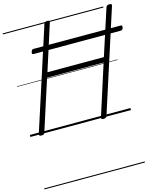

<svg xmlns="http://www.w3.org/2000/svg" viewBox="-207 -1182 1546 1850"><g transform="rotate(-15 566.0 -257.5)"><path d="M107 14Q79 14 85 -5L413 -1019Q416 -1029 423.5 -1033.5Q431 -1038 446 -1038Q474 -1038 467 -1019L320 -560H883L1032 -1019Q1036 -1029 1043 -1033.5Q1050 -1038 1066 -1038Q1094 -1038 1087 -1019L760 -5Q757 5 749.5 9.5Q742 14 727 14Q699 14 705 -5L867 -510H303L140 -5Q137 5 129.5 9.5Q122 14 107 14ZM238 -764Q225 -764 223 -770.5Q221 -777 224 -788Q227 -799 232 -805.5Q237 -812 250 -812H1116Q1130 -812 1131.5 -805Q1133 -798 1131 -788Q1128 -777 1122.5 -770.5Q1117 -764 1104 -764ZM0 513H1003V523H0ZM0 -20H1003V0H0ZM0 -505H1003V-500H0ZM0 -1033H1003V-1023H0Z"/></g></svg>

Font: Playwrite IN Guides
Style: Regular
Weight: 400
Designer: Veronika Burian, José Scaglione
Foundry: TypeTogether
Version: Version 1.003